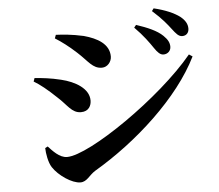

<svg xmlns="http://www.w3.org/2000/svg" viewBox="-57 -878 1114 977"><g transform="rotate(-5 500.0 -389.0)"><path d="M792.7 -575.9C814.2 -575.9 830.5 -591.7 830.5 -612.5C830.5 -632.2 822.4 -649.2 800.8 -670.1C771 -699.2 722.3 -719.5 666.3 -738.1L655.7 -725C699.9 -680.9 727.6 -641.4 746.7 -613.2C762.8 -589.4 776.2 -575.9 792.7 -575.9ZM315 35.7C348.9 35.7 362.3 3.2 394.8 -16.8C613.2 -145.3 838.9 -349.9 938.9 -553.3L921.2 -564.9C751.1 -358.5 373.2 -99.1 258.5 -99.1C219.4 -99.1 185.8 -138.2 164.5 -161L151.2 -154C151.7 -127.2 159.3 -80.1 175.8 -54.7C205.1 -9.7 271.9 35.7 315 35.7ZM348.8 -320.1C390.1 -320.1 402.3 -351 402.3 -375.4C402.3 -436.6 333.5 -476.4 261.9 -493.4C209 -506.4 169.1 -510.2 128.2 -513.8L122.1 -496.4C152.7 -478.5 189.6 -449 234.9 -405.7C282 -364.1 301.4 -320.1 348.8 -320.1ZM475 -536.3C502.9 -536.3 524.5 -562.3 524.5 -589.5C524.5 -652.9 465.6 -686.4 396.4 -705.2C335.6 -718.9 288.4 -721.8 255.3 -723.4L248.8 -705.7C280.9 -685.9 317.2 -658.6 355.8 -623.1C408.8 -574.8 427.3 -536.3 475 -536.3ZM896.2 -660.9C917 -660.9 930.1 -675.4 930.1 -696.7C930.1 -720.4 918.4 -739.8 894.5 -759.2C865.7 -780.7 820.9 -800.5 762.7 -814.2L753.1 -801C803.1 -756.7 827.1 -725.6 845.3 -701.8C864.6 -676.8 876.8 -660.9 896.2 -660.9Z"/></g></svg>

Font: Source Han Serif CN VF
Style: Regular
Weight: 250
Designer: Ryoko NISHIZUKA 西塚涼子 (kana & ideographs); Frank Grießhammer (Latin, Greek & Cyrillic); Wenlong ZHANG 张文龙 (bopomofo); San
Foundry: Adobe
Version: Version 2.002;hotconv 1.1.0;makeotfexe 2.6.0